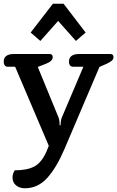

<svg xmlns="http://www.w3.org/2000/svg" viewBox="-20 -780 627 1027"><path d="M291 -668 196 -561 144 -606 263 -760H320L438 -606L386 -561ZM47 170Q47 149 59 131Q125 131 163.5 110.5Q202 90 228 32L241 0L61 -423H23Q0 -423 0 -451Q0 -471 14 -481Q28 -491 52 -491H246Q262 -491 262 -474Q262 -453 226 -439L182 -422L293 -152Q299 -138 299 -110H304Q305 -139 311 -152L426 -423H372Q349 -423 349 -451Q349 -471 363 -481Q377 -491 401 -491H571Q587 -491 587 -474Q587 -463 577.5 -455Q568 -447 551 -439L512 -422L324 19Q281 119 231.5 173Q182 227 113 227Q85 227 66 211.5Q47 196 47 170Z"/></svg>

Font: Maitree Semibold
Style: Regular
Weight: 600
Designer: CadsonDemak Team
Foundry: CadsonDemak
Version: Version 1.010